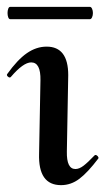

<svg xmlns="http://www.w3.org/2000/svg" viewBox="-24 -531 307 560"><path d="M90 -83 94 -297Q95 -349 67 -349Q44 -349 8 -307Q6 -305 5 -305Q1 -305 -2 -308.5Q-5 -312 -3 -315Q27 -357 54.5 -376Q82 -395 112 -395Q175 -395 175 -312L171 -89Q170 -38 196 -38Q207 -38 219.5 -47.5Q232 -57 251 -77Q253 -79 254 -79Q258 -79 261 -75.5Q264 -72 263 -69Q232 -28 207.5 -9.5Q183 9 154 9Q87 9 90 -83ZM-2 -493Q-2 -500 0 -505.5Q2 -511 6 -511H238Q242 -511 244.5 -505.5Q247 -500 247 -493Q247 -486 244.5 -480.5Q242 -475 238 -475H6Q2 -475 0 -480.5Q-2 -486 -2 -493Z"/></svg>

Font: Cormorant Upright SemiBold
Style: Regular
Weight: 600
Designer: Christian Thalmann (Catharsis Fonts)
Foundry: Catharsis Fonts
Version: Version 3.302